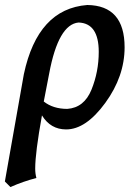

<svg xmlns="http://www.w3.org/2000/svg" viewBox="-49 -506 557 776"><path d="M223.1 -65.9Q291 -70.8 320.6 -143.3Q350.1 -215.8 350.1 -296.4Q350.1 -412.1 268.6 -415Q187 -407.7 149.9 -209.5L127.9 -95.7Q165.5 -65.9 223.1 -65.9ZM-6.8 250 -29.3 227.5 47.4 -206.1Q103.5 -470.2 303.7 -485.8Q454.6 -483.9 454.6 -314.9Q454.6 -197.3 376.5 -90.1Q298.3 17.1 218.3 17.1Q155.3 17.1 120.6 -39.6Q93.3 111.3 93.3 175.3Q93.3 195.8 98.1 213.4Q44.9 227.1 -6.8 250Z"/></svg>

Font: Kelvinch
Style: Bold Italic
Weight: 700
Italic angle: -10°
Designer: Paul James Miller
Foundry: High-Logic / Made with FontCreator
Version: Version 3.30 September 23, 2016